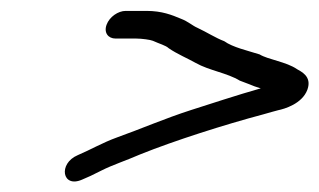

<svg xmlns="http://www.w3.org/2000/svg" viewBox="-20 -439 600 361"><path d="M197.4 -366.5H236.4C246.2 -366.5 262.8 -364.3 267.4 -362.3C279.5 -356.7 291.8 -353.6 297.1 -348.4C312.3 -337.8 333.2 -329 347.9 -320.7C373.1 -306.4 407.3 -301.8 430.8 -287.4L447.1 -281.2C454.5 -278 462.6 -275 470.3 -272.9C427.3 -260.8 370.4 -242 339.8 -232.3C290.5 -216.5 244.3 -196.4 200 -180.6C173 -170.9 149.9 -157.3 126 -147.2C89.1 -131.6 96.6 -84.6 134.4 -101.3C144.9 -105.7 154.8 -110.1 170.8 -118.4C192.1 -129.2 216.1 -136.7 243.8 -148.8C308 -174.6 402 -204.6 475.1 -224C485.8 -226.9 497.9 -230.7 503.1 -231.8C514 -234 548.1 -243.5 558 -270.5C567.1 -295.7 545.5 -304.7 538.4 -309C518.5 -322.8 484.1 -326.9 468.1 -336.7C445.8 -343.8 417.4 -350.1 401.7 -361.5C384.9 -367.9 369.4 -378.2 351.2 -386.7C341.5 -390.9 333.9 -398.6 320.1 -403.8C303.3 -410.8 284.7 -418.5 255.3 -418.5H216.3C202.2 -418.5 185.8 -407.4 180.4 -392.5C174.9 -377.6 183.3 -366.5 197.4 -366.5Z"/></svg>

Font: Take Off
Style: Moose
Weight: 400
Foundry: Cannot Into Space Fonts
Version: Version 0.89